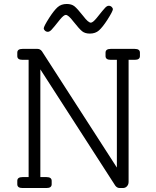

<svg xmlns="http://www.w3.org/2000/svg" viewBox="-20 -946 785 966"><path d="M221 -786Q212 -786 206 -792Q200 -798 200 -803Q200 -813 228 -857Q252 -894 270 -910Q288 -926 316 -926Q340 -926 354.5 -914.5Q369 -903 399 -865Q424 -832 437 -832Q447 -832 466 -855Q500 -898 509.5 -907.5Q519 -917 527 -917Q536 -917 542 -911Q548 -905 548 -900Q548 -890 520 -846Q496 -809 478 -793Q460 -777 432 -777Q408 -777 393.5 -788.5Q379 -800 349 -838Q324 -871 311 -871Q301 -871 282 -848Q248 -805 238.5 -795.5Q229 -786 221 -786ZM658 -700Q684 -700 684 -681V-664Q684 -645 658 -645H627V-31Q627 -18 619 -9Q611 0 598 0H582Q569 0 560 -12L183 -597V-55H214Q240 -55 240 -36V-19Q240 0 214 0H93Q67 0 67 -19V-36Q67 -55 93 -55H124V-645H93Q67 -645 67 -664V-681Q67 -700 93 -700H169Q182 -700 191 -688L568 -103V-645H537Q511 -645 511 -664V-681Q511 -700 537 -700Z"/></svg>

Font: Solway Light
Style: Regular
Weight: 300
Designer: Mariya V. Pigoulevskaya
Foundry: The Northern Block Ltd.
Version: Version 1.000;hotconv 1.0.109;makeotfexe 2.5.65596